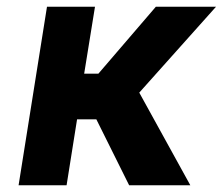

<svg xmlns="http://www.w3.org/2000/svg" viewBox="-20 -548 659 568"><path d="M35 0H177L208 -195H265L362 0H543L392 -274L619 -528H441L271 -330H229L261 -528H119Z"/></svg>

Font: Asimov Pro
Style: BdObl
Weight: 700
Designer: Google
Version: Version 2.000980; 2014